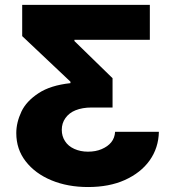

<svg xmlns="http://www.w3.org/2000/svg" viewBox="-20 -565 705 777"><path d="M445.8 -31.7H623Q621.6 33.7 585.4 84.5Q549.8 134.3 484.9 163.6Q421.9 191.9 336.4 191.9Q253.9 191.9 188 164.6Q122.1 137.2 84 87.9Q45.9 39.1 45.9 -26.4Q45.9 -69.3 66.9 -113.8Q86.9 -155.8 136.2 -188Q184.1 -219.7 265.1 -228.5V-234.4L69.8 -418.9V-545.4H586.4V-403.8H281.2V-398.9L435.5 -248.5V-129.9H350.1Q313.5 -129.9 285.6 -118.7Q259.8 -108.4 244.6 -86.9Q230 -66.4 230 -39.6Q230 -13.7 243.2 6.3Q255.9 26.4 280.8 37.6Q305.7 48.8 335.9 48.8Q367.2 48.8 391.1 38.6Q416.5 27.8 430.2 10.7Q444.3 -6.8 445.8 -31.7Z"/></svg>

Font: My Font
Style: Regular
Weight: 500
Designer: Rasmus Andersson
Foundry: rsms
Version: Version 0.001